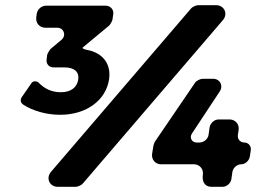

<svg xmlns="http://www.w3.org/2000/svg" viewBox="-20 -721 988 741"><path d="M203 0H273C280 0 295 -7 299 -12L840 -643C861 -667 846 -701 814 -701H744C737 -701 722 -694 718 -689L177 -58C156 -34 171 0 203 0ZM301 -539 402 -623C406 -627 413 -640 414 -645L417 -666C420 -684 406 -699 388 -699H157C140 -699 125 -685 122 -669L120 -654C117 -632 133 -614 155 -614H201C226 -614 237 -585 218 -568L174 -531C171 -527 163 -514 162 -509L160 -492C157 -475 169 -461 186 -461H227C266 -461 286 -445 282 -414C277 -383 253 -365 215 -365C182 -365 153 -377 129 -402C122 -409 108 -409 102 -401L66 -349C57 -337 58 -325 70 -317C107 -293 159 -278 212 -278C315 -278 389 -335 401 -415C410 -479 372 -519 313 -529C309 -530 293 -534 301 -539ZM750 -171H739C720 -171 710 -190 721 -206L828 -368C843 -391 829 -417 802 -417H762C753 -417 737 -409 733 -402L577 -173C576 -171 572 -160 572 -158L567 -127C564 -105 580 -87 601 -87H728C750 -87 766 -69 763 -47C759 -22 769 0 796 0H839C855 0 871 -14 873 -30L877 -58C880 -74 895 -87 911 -87C926 -87 941 -100 944 -116L948 -142C950 -158 938 -171 923 -171C907 -171 896 -184 898 -200L901 -220C904 -242 888 -260 866 -260H824C807 -260 792 -246 789 -230L785 -201C783 -185 767 -171 750 -171Z"/></svg>

Font: Trueno
Style: RoundBdIt
Weight: 700
Designer: Julieta Ulanovsky, Jasper
Foundry: Julieta Ulanovsky, Cannot Into Space Fonts
Version: Version 3.001